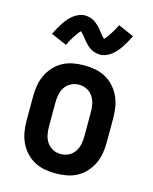

<svg xmlns="http://www.w3.org/2000/svg" viewBox="-115 -836 731 920"><g transform="rotate(15 250.0 -376.0)"><path d="M250 8Q223 8 195.5 3Q168 -2 144 -15Q120 -28 101.5 -48.5Q83 -69 71.5 -93.5Q60 -118 55.5 -145.5Q51 -173 51 -200V-320Q51 -347 55.5 -374.5Q60 -402 71.5 -426.5Q83 -451 101.5 -471.5Q120 -492 144 -505Q168 -518 195.5 -523Q223 -528 250 -528Q277 -528 304.5 -523Q332 -518 356 -505Q380 -492 398.5 -471.5Q417 -451 428.5 -426.5Q440 -402 444.5 -374.5Q449 -347 449 -320V-200Q449 -173 444.5 -145.5Q440 -118 428.5 -93.5Q417 -69 398.5 -48.5Q380 -28 356 -15Q332 -2 304.5 3Q277 8 250 8ZM250 -88Q270 -88 288.5 -97Q307 -106 318.5 -123Q330 -140 334 -160Q338 -180 338 -200V-320Q338 -340 334 -360Q330 -380 318.5 -397Q307 -414 288.5 -423Q270 -432 250 -432Q230 -432 211.5 -423Q193 -414 181.5 -397Q170 -380 166 -360Q162 -340 162 -320V-200Q162 -180 166 -160Q170 -140 181.5 -123Q193 -106 211.5 -97Q230 -88 250 -88ZM308 -597Q302 -597 296.5 -598Q291 -599 286 -600Q281 -601 276 -603Q271 -605 266 -607.5Q261 -610 257.5 -612.5Q254 -615 249.5 -619Q245 -623 240.5 -627Q236 -631 232.5 -635Q229 -639 226 -642.5Q223 -646 220 -650Q217 -654 213 -659Q209 -664 205 -668.5Q201 -673 198.5 -675.5Q196 -678 192 -682Q190 -680 186.5 -676Q183 -672 181 -669.5Q179 -667 177 -664Q175 -661 172.5 -657.5Q170 -654 167.5 -650.5Q165 -647 162.5 -642.5Q160 -638 157 -633.5Q154 -629 151 -623.5Q148 -618 145 -612Q142 -606 139 -600L61 -634Q70 -652 78.5 -667Q87 -682 95.5 -694.5Q104 -707 113 -717.5Q122 -728 134.5 -738Q147 -748 162 -754Q177 -760 192 -760Q198 -760 203.5 -759Q209 -758 214 -757Q219 -756 224 -754Q229 -752 234 -749.5Q239 -747 242.5 -744.5Q246 -742 250.5 -738Q255 -734 259.5 -730Q264 -726 267.5 -722Q271 -718 274 -714.5Q277 -711 280 -707Q283 -703 287 -698Q291 -693 295 -688.5Q299 -684 301.5 -681.5Q304 -679 308 -675Q310 -677 313.5 -681Q317 -685 319 -687.5Q321 -690 323 -693Q325 -696 327.5 -699.5Q330 -703 332.5 -706.5Q335 -710 337.5 -714.5Q340 -719 343 -723.5Q346 -728 349 -733.5Q352 -739 355 -745Q358 -751 361 -757L439 -723Q430 -705 421.5 -690Q413 -675 404.5 -662.5Q396 -650 387 -639.5Q378 -629 365.5 -619Q353 -609 338 -603Q323 -597 308 -597Z"/></g></svg>

Font: Iosevka SS18
Style: Bold
Weight: 700
Monospace: yes
Designer: Belleve Invis
Foundry: Belleve Invis
Version: Version 25.1.1; ttfautohint (v1.8.4)